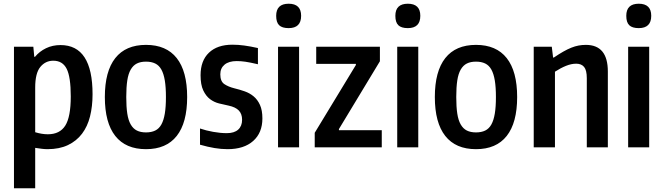

<svg xmlns="http://www.w3.org/2000/svg" viewBox="-20 -791 3562 1031"><path d="M55 -540H159L164 -486H168Q192 -515 227 -532Q262 -549 305 -549Q477 -549 477 -285Q477 -220 463.5 -166Q450 -112 420.5 -73Q391 -34 345 -12Q299 10 235 10Q221 10 204.5 8Q188 6 169 3V220H55ZM237 -70Q301 -70 330.5 -116.5Q360 -163 360 -273Q360 -378 338 -421.5Q316 -465 266 -465Q224 -465 196.5 -431.5Q169 -398 169 -321V-81Q205 -70 237 -70Z M764 10Q655 10 599 -61Q543 -132 543 -270Q543 -408 599 -479Q655 -550 764 -550Q873 -550 929 -479Q985 -408 985 -270Q985 -132 929 -61Q873 10 764 10ZM764 -80Q793 -80 813.5 -90Q834 -100 846.5 -122.5Q859 -145 865 -181Q871 -217 871 -270Q871 -323 865 -359Q859 -395 846.5 -417.5Q834 -440 813.5 -450Q793 -460 764 -460Q735 -460 715 -450Q695 -440 682 -417.5Q669 -395 663.5 -359Q658 -323 658 -270Q658 -217 663.5 -181Q669 -145 682 -122.5Q695 -100 715 -90Q735 -80 764 -80Z M1202 10Q1168 10 1132 4Q1096 -2 1054 -14V-101Q1086 -90 1124.5 -83Q1163 -76 1198 -76Q1238 -76 1259 -95Q1280 -114 1280 -148Q1280 -179 1262.5 -197.5Q1245 -216 1207 -224Q1183 -229 1156.5 -235.5Q1130 -242 1108 -258.5Q1086 -275 1071.5 -305.5Q1057 -336 1057 -387Q1057 -465 1102 -508Q1147 -551 1228 -551Q1259 -551 1292 -546.5Q1325 -542 1365 -533V-446Q1322 -456 1298 -459.5Q1274 -463 1251 -463Q1209 -463 1186 -444Q1163 -425 1163 -392Q1163 -354 1184.5 -339.5Q1206 -325 1238 -317Q1267 -310 1294 -300.5Q1321 -291 1342 -273.5Q1363 -256 1376 -227.5Q1389 -199 1389 -155Q1389 -78 1339.5 -34Q1290 10 1202 10Z M1530 -640Q1495 -640 1479 -655.5Q1463 -671 1463 -706Q1463 -771 1530 -771Q1597 -771 1597 -706Q1597 -640 1530 -640ZM1473 -540H1586V0H1473Z M1670 -78 1891 -442V-448H1678V-540H2020V-462L1800 -98V-92H2030V0H1670Z M2170 -640Q2135 -640 2119 -655.5Q2103 -671 2103 -706Q2103 -771 2170 -771Q2237 -771 2237 -706Q2237 -640 2170 -640ZM2113 -540H2226V0H2113Z M2536 10Q2427 10 2371 -61Q2315 -132 2315 -270Q2315 -408 2371 -479Q2427 -550 2536 -550Q2645 -550 2701 -479Q2757 -408 2757 -270Q2757 -132 2701 -61Q2645 10 2536 10ZM2536 -80Q2565 -80 2585.5 -90Q2606 -100 2618.5 -122.5Q2631 -145 2637 -181Q2643 -217 2643 -270Q2643 -323 2637 -359Q2631 -395 2618.5 -417.5Q2606 -440 2585.5 -450Q2565 -460 2536 -460Q2507 -460 2487 -450Q2467 -440 2454 -417.5Q2441 -395 2435.5 -359Q2430 -323 2430 -270Q2430 -217 2435.5 -181Q2441 -145 2454 -122.5Q2467 -100 2487 -90Q2507 -80 2536 -80Z M2846 -540H2943L2950 -482H2954Q2982 -501 3005 -514Q3028 -527 3048 -535Q3068 -543 3087 -546.5Q3106 -550 3126 -550Q3244 -550 3244 -407V0H3131V-371Q3131 -414 3116.5 -431.5Q3102 -449 3074 -449Q3048 -449 3019.5 -437.5Q2991 -426 2960 -406V0H2846Z M3410 -640Q3375 -640 3359 -655.5Q3343 -671 3343 -706Q3343 -771 3410 -771Q3477 -771 3477 -706Q3477 -640 3410 -640ZM3353 -540H3466V0H3353Z"/></svg>

Font: Encode Sans Compressed
Style: SemiBold
Weight: 600
Designer: Pablo Impallari, Andres Torresi
Foundry: Pablo Impallari, Andres Torresi
Version: Version 1.000; ttfautohint (v1.00) -l 8 -r 50 -G 200 -x 14 -